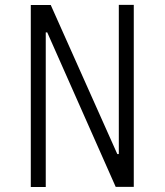

<svg xmlns="http://www.w3.org/2000/svg" viewBox="-20 -750 660 770"><path d="M103.5 -730H183.5L450.5 -132H456.5V-730.5H516.5V-0.5H444L169.5 -620H163.5V0H103.5Z"/></svg>

Font: Monaspace Krypton Var ExLight
Style: Regular
Weight: 200
Designer: Riley Cran and the Lettermatic Team
Version: Version 1.200 (Monaspace Krypton Var)